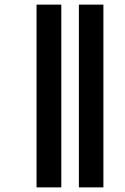

<svg xmlns="http://www.w3.org/2000/svg" viewBox="-20 -671 539 830"><path d="M321 139V-651H427V139ZM138 139V-651H245V139Z"/></svg>

Font: Noto Sans Telugu ExtraCondensed SemiBold
Style: Regular
Weight: 600
Width: 2
Designer: Jelle Bosma - Monotype Design Team
Foundry: Monotype Imaging Inc.
Version: Version 2.005; ttfautohint (v1.8.4.7-5d5b)